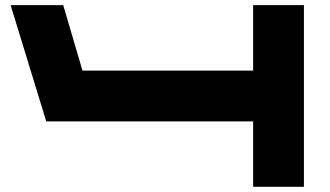

<svg xmlns="http://www.w3.org/2000/svg" viewBox="-20 -720 1272 740"><path d="M955.6 -700.2H1151.4V0H955.6V-252H158.2L21 -700.2H223.6L297.9 -447.8H955.6Z"/></svg>

Font: Donpoligrafbum
Style: Bold
Weight: 700
Designer: Sasha Pavljenko
Version: Version 1.002;Fontself Maker 3.5.8